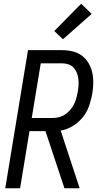

<svg xmlns="http://www.w3.org/2000/svg" viewBox="-20 -1002 540 1022"><path d="M323 0 222 -304H137L87 0H8L129 -735H310Q339 -735 366.5 -728.5Q394 -722 415.5 -706Q437 -690 451 -666.5Q465 -643 471 -616Q477 -589 476.5 -560Q476 -531 471 -502Q465 -469 453.5 -436.5Q442 -404 419.5 -376.5Q397 -349 366 -330.5Q335 -312 303 -307L404 0ZM261 -374Q278 -374 295 -378.5Q312 -383 327 -393Q342 -403 354 -417Q366 -431 374 -447Q382 -463 386.5 -480Q391 -497 394 -513Q397 -531 398 -548.5Q399 -566 397 -583Q395 -600 388.5 -615.5Q382 -631 371 -642.5Q360 -654 344 -659.5Q328 -665 310 -665H197L149 -374ZM315 -793 269 -837 412 -982 468 -928Z"/></svg>

Font: Iosevka Custom
Style: Italic
Weight: 400
Italic angle: -9°
Monospace: yes
Designer: Belleve Invis
Foundry: Belleve Invis
Version: Version 30.3.3; ttfautohint (v1.8.3)